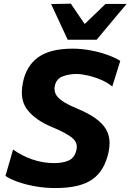

<svg xmlns="http://www.w3.org/2000/svg" viewBox="-20 -986 692 1020"><path d="M274 13Q219 13 167 3.8Q115 -5.5 73.8 -20.2Q32.5 -35 9 -51.5L49.5 -191.5Q95 -159 151.2 -139.2Q207.5 -119.5 268 -119.5Q314 -119.5 345.2 -133.5Q376.5 -147.5 386 -189.5Q388 -198 388 -205.5Q388 -234.5 361.5 -255.5Q327.5 -281.5 262 -308.5Q169 -346.5 126 -402Q96 -440 96 -495.5Q96 -520.5 102 -549Q120 -636.5 183.2 -682Q246.5 -727.5 365.5 -727.5Q413.5 -727.5 462.2 -718.2Q511 -709 552.2 -694Q593.5 -679 619 -662.5L576.5 -526.5Q549.5 -548.5 514 -563.2Q478.5 -578 444.2 -585.5Q410 -593 387 -593Q346.5 -593 313 -580.2Q279.5 -567.5 271.5 -531Q269.5 -522.5 269.5 -514Q269.5 -488 289.5 -467.5Q315 -440.5 384.5 -411.5Q460.5 -380.5 501.8 -346.2Q543 -312 555.5 -271Q562 -249.5 562 -224.5Q562 -202 556.5 -177Q535.5 -78.5 470.2 -32.8Q405 13 274 13ZM339.5 -775Q317.5 -823 295.5 -870Q273.5 -917.5 251.5 -964.5L356.5 -966.5Q374 -939.5 392.5 -913Q411 -886 430 -858.5Q458 -885.5 485.5 -912L540.5 -965H652.5Q612 -917 572.8 -870Q533.5 -823 493.5 -775Z"/></svg>

Font: Heraclito
Style: Bold Italic
Weight: 700
Italic angle: -12°
Designer: Kostas Bartsokas (font) & Cristiano Sobral (main changes)
Foundry: Kostas Bartsokas (font) & Cristiano Sobral (main changes)
Version: Version 1.00;July 8, 2020;FontCreator 13.0.0.2655 64-bit